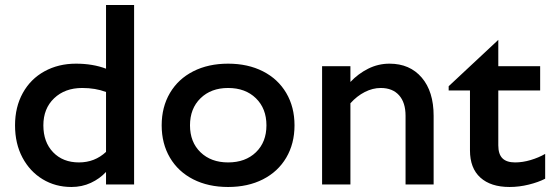

<svg xmlns="http://www.w3.org/2000/svg" viewBox="-20 -736 2210 766"><path d="M40 -236Q40 -309 71 -365Q102 -421 157.5 -451.5Q213 -482 283 -482Q350 -482 403 -462V-716H515V0H403V-50Q378 -23 342.5 -6.5Q307 10 265 10Q201 10 150 -21Q99 -52 69.5 -107.5Q40 -163 40 -236ZM295 -88Q358 -88 403 -130V-369Q361 -385 308 -385Q239 -385 196 -344Q153 -303 153 -236Q153 -169 192 -128.5Q231 -88 295 -88Z M1155 -236Q1155 -163 1122 -107Q1089 -51 1029 -20.5Q969 10 890 10Q811 10 751 -20.5Q691 -51 658 -107Q625 -163 625 -236Q625 -309 658 -365Q691 -421 751 -451.5Q811 -482 890 -482Q969 -482 1029 -451.5Q1089 -421 1122 -365Q1155 -309 1155 -236ZM1043 -236Q1043 -303 1001 -344Q959 -385 890 -385Q822 -385 780 -344Q738 -303 738 -236Q738 -169 780 -128.5Q822 -88 890 -88Q959 -88 1001 -128.5Q1043 -169 1043 -236Z M1378 -472V-409Q1409 -442 1449 -462Q1489 -482 1534 -482Q1615 -482 1662.5 -426.5Q1710 -371 1710 -274V0H1598V-274Q1598 -327 1572 -356Q1546 -385 1499 -385Q1467 -385 1435.5 -369Q1404 -353 1378 -324V0H1265V-472Z M1968 -375V-156Q1968 -121 1984.5 -104.5Q2001 -88 2035 -88Q2065 -88 2097 -97.5Q2129 -107 2155 -122V-23Q2128 -9 2089.5 0.5Q2051 10 2013 10Q1938 10 1896.5 -27.5Q1855 -65 1855 -136V-375H1770V-392L1968 -577V-472H2135V-375Z"/></svg>

Font: Madhuban Medium
Style: Regular
Weight: 500
Designer: jaikishan Patel
Foundry: MagicType
Version: Version 1.000